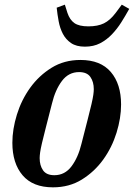

<svg xmlns="http://www.w3.org/2000/svg" viewBox="-20 -791 574 823"><path d="M213 -40Q258 -40 286.5 -78Q315 -116 329 -174Q345 -237 355.5 -277.5Q366 -318 372 -344Q378 -370 380 -384.5Q382 -399 382 -409Q382 -440 367.5 -461Q353 -482 319 -482Q274 -482 245.5 -444Q217 -406 203 -348Q187 -285 176.5 -244.5Q166 -204 160 -178Q154 -152 152 -137.5Q150 -123 150 -113Q150 -82 164.5 -61Q179 -40 213 -40ZM207 12Q121 12 77 -39.5Q33 -91 33 -179Q33 -237 52.5 -300Q72 -363 109.5 -415Q147 -467 201 -500.5Q255 -534 325 -534Q411 -534 455 -482.5Q499 -431 499 -343Q499 -285 479.5 -222Q460 -159 422.5 -107Q385 -55 331 -21.5Q277 12 207 12ZM344 -591Q307 -591 284.5 -606.5Q262 -622 249.5 -646Q237 -670 231.5 -699.5Q226 -729 223 -758L258 -771L269 -736Q279 -706 299 -692Q319 -678 359 -678Q399 -678 425.5 -691Q452 -704 476 -736L502 -771L534 -753Q518 -724 500 -695.5Q482 -667 459.5 -643.5Q437 -620 409 -605.5Q381 -591 344 -591Z"/></svg>

Font: IBM Plex Serif SemiBold
Style: Italic
Weight: 600
Italic angle: -14°
Designer: Mike Abbink, Paul van der Laan, Pieter van Rosmalen
Foundry: Bold Monday
Version: Version 2.5